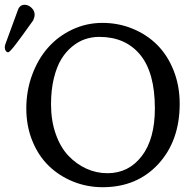

<svg xmlns="http://www.w3.org/2000/svg" viewBox="-35 -760 796 797"><path d="M66.9 -740.2Q82.5 -740.2 95.7 -727.8Q108.9 -715.3 108.9 -698.2Q108.9 -690.4 103 -675.8Q97.7 -668.5 83.7 -648.9Q69.8 -629.4 58.1 -613.3Q46.4 -597.2 33.4 -580.1Q20.5 -563 11.5 -553Q2.4 -543 -1 -543Q-6.8 -543 -11 -548.8Q-15.1 -554.7 -15.1 -563Q-15.1 -569.3 -13.2 -575.2L39.1 -717.8Q46.9 -740.2 66.9 -740.2ZM377 -606.9Q347.2 -606.9 319.1 -597.7Q291 -588.4 264.9 -567.1Q238.8 -545.9 219.5 -514.4Q200.2 -482.9 188.5 -434.8Q176.8 -386.7 176.8 -327.1Q176.8 -259.3 196.3 -203.9Q215.8 -148.4 249 -113.5Q282.2 -78.6 323.7 -59.8Q365.2 -41 411.1 -41Q499 -41 553.5 -112.1Q607.9 -183.1 607.9 -310.1Q607.9 -458.5 546.9 -532.7Q485.8 -606.9 377 -606.9ZM710.9 -329.1Q710.9 -175.8 622.3 -79.3Q533.7 17.1 391.1 17.1Q326.7 17.1 269 -6.1Q211.4 -29.3 168.2 -70.8Q125 -112.3 99.6 -174.3Q74.2 -236.3 74.2 -310.1Q74.2 -383.8 98.6 -449.7Q123 -515.6 164.8 -562.7Q206.5 -609.9 265.4 -637.5Q324.2 -665 390.1 -665Q457 -665 516.1 -640.6Q575.2 -616.2 618.2 -573Q661.1 -529.8 686 -466.6Q710.9 -403.3 710.9 -329.1Z"/></svg>

Font: Linear Smooth Low Contrast
Style: Regular
Weight: 500
Designer: Philipp H. Poll, Flanker
Foundry: Philipp H. Poll, reworked by Flanker
Version: Version 1.010 | FøM Fix